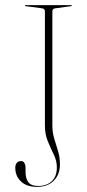

<svg xmlns="http://www.w3.org/2000/svg" viewBox="-20 -720 339 748"><path d="M213.5 -80Q213.5 -40 189.5 -16Q165.5 8 124.5 8Q83.5 8 61.5 -13.2Q39.5 -34.5 39.5 -66.5Q39.5 -78 45.2 -85.2Q51 -92.5 62.5 -92.5Q71 -92.5 75.2 -84.8Q79.5 -77 79.5 -68.5V-49Q79.5 -24.5 90.5 -10Q101.5 4.5 129 4.5Q162 4.5 181.8 -14.2Q201.5 -33 201.5 -68Q201.5 -93 189.8 -117.2Q178 -141.5 166.5 -169Q155 -196.5 155 -231V-675.5Q155 -686 144.5 -687.5L80 -696Q77 -696.5 77 -698Q77 -700 80 -700H257Q260 -700 260 -698Q260 -696.5 257 -696L194.5 -687.5Q184 -686 184 -675.5V-232Q184 -203.5 191.5 -179.2Q199 -155 206.2 -131.2Q213.5 -107.5 213.5 -80Z"/></svg>

Font: Fraunces 144pt S000 Thin
Style: Regular
Weight: 100
Version: Version 1.000; ttfautohint (v1.8.3)